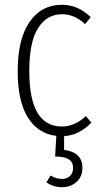

<svg xmlns="http://www.w3.org/2000/svg" viewBox="-20 -552 418 794"><path d="M357.9 -44.9Q308.1 6.8 245.1 11.2V67.9Q320.8 77.6 320.8 142.1Q320.8 178.7 296.4 200.4Q272 222.2 236.8 222.2Q200.7 222.2 171.9 202.1L189 173.8Q212.4 188 235.8 188Q256.3 188 269.3 176Q282.2 164.1 282.2 142.1Q282.2 118.2 264.2 106.7Q246.1 95.2 208 95.2L212.9 9.8Q137.2 1 95.2 -66.2Q53.2 -133.3 53.2 -257.8Q53.2 -390.6 102.3 -461.4Q151.4 -532.2 235.8 -532.2Q303.7 -532.2 355 -481L332 -452.1Q288.1 -493.2 236.8 -493.2Q173.8 -493.2 137.5 -436Q101.1 -378.9 101.1 -257.8Q101.1 -28.8 235.8 -28.8Q288.6 -28.8 335 -71.8Z"/></svg>

Font: Fira Sans Compressed ExtraLight
Style: Regular
Weight: 250
Width: 1
Designer: Carrois Corporate & Edenspiekermann AG
Foundry: Carrois Corporate GbR & Edenspiekermann AG
Version: Version 4.203;PS 004.203;hotconv 1.0.88;makeotf.lib2.5.64775